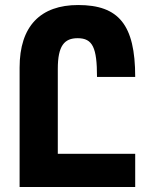

<svg xmlns="http://www.w3.org/2000/svg" viewBox="-20 -744 608 764"><path d="M58 0H518V-132H210V-470C210 -562 236 -592 289 -592C349 -592 366 -554 366 -438H518C518 -646 452 -724 291 -724C142 -724 58 -641 58 -475Z"/></svg>

Font: Noto Sans Armenian ExtraCondensed ExtraBold
Style: Regular
Weight: 800
Width: 2
Designer: Monotype Design Team
Foundry: Monotype Imaging Inc.
Version: Version 2.008